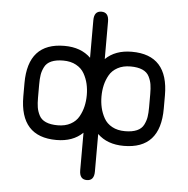

<svg xmlns="http://www.w3.org/2000/svg" viewBox="-55 -682 898 915"><g transform="rotate(5 393.5 -225.0)"><path d="M659.2 -193.4C659.2 -175.1 658.2 -159.8 656.2 -147.5C654.3 -135.1 650.1 -122.4 643.6 -109.4C637 -96.4 626.3 -86.6 611.3 -80.1C596.4 -73.6 577.5 -70.3 554.7 -70.3C530.6 -70.3 509.9 -75 492.7 -84.5C475.4 -93.9 462.4 -106.6 453.6 -122.6C444.8 -138.5 438.5 -154.9 434.6 -171.9C430.7 -188.8 428.7 -206.7 428.7 -225.6C428.7 -244.5 430.7 -262.4 434.6 -279.3C438.5 -296.2 444.8 -312.5 453.6 -328.1C462.4 -343.8 475.4 -356.3 492.7 -365.7C509.9 -375.2 530.6 -379.9 554.7 -379.9C577.5 -379.9 596.4 -376.6 611.3 -370.1C626.3 -363.6 637 -353.8 643.6 -340.8C650.1 -327.8 654.3 -315.1 656.2 -302.7C658.2 -290.4 659.2 -275.1 659.2 -256.8ZM127.9 -193.4V-256.8C127.9 -275.1 128.9 -290.4 130.9 -302.7C132.8 -315.1 137 -327.8 143.6 -340.8C150.1 -353.8 160.8 -363.6 175.8 -370.1C190.8 -376.6 209.6 -379.9 232.4 -379.9C256.5 -379.9 277.2 -375.2 294.4 -365.7C311.7 -356.3 324.7 -343.8 333.5 -328.1C342.3 -312.5 348.6 -296.2 352.5 -279.3C356.4 -262.4 358.4 -244.5 358.4 -225.6C358.4 -206.7 356.4 -188.8 352.5 -171.9C348.6 -154.9 342.3 -138.5 333.5 -122.6C324.7 -106.6 311.7 -93.9 294.4 -84.5C277.2 -75 256.5 -70.3 232.4 -70.3C209.6 -70.3 190.8 -73.6 175.8 -80.1C160.8 -86.6 150.1 -96.4 143.6 -109.4C137 -122.4 132.8 -135.1 130.9 -147.5C128.9 -159.8 127.9 -175.1 127.9 -193.4ZM428.7 133.8V-45.9C460 -15.3 502 0 554.7 0C671.2 0 729.5 -64.5 729.5 -193.4V-256.8C729.5 -385.7 671.2 -450.2 554.7 -450.2C502 -450.2 460 -434.9 428.7 -404.3V-584C428.7 -613.3 417 -627.9 393.6 -627.9C370.1 -627.9 358.4 -613.3 358.4 -584V-404.3C327.1 -434.9 285.2 -450.2 232.4 -450.2C115.9 -450.2 57.6 -385.7 57.6 -256.8V-193.4C57.6 -64.5 115.9 0 232.4 0C285.2 0 327.1 -15.3 358.4 -45.9V133.8C358.4 163.1 370.1 177.7 393.6 177.7C417 177.7 428.7 163.1 428.7 133.8Z"/></g></svg>

Font: Jura
Style: DemiBold
Weight: 600
Version: Version 2.5.1